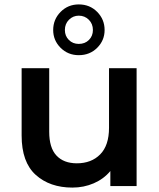

<svg xmlns="http://www.w3.org/2000/svg" viewBox="-20 -843 721 870"><path d="M308 7Q206 7 142 -50.5Q78 -108 78 -229V-534H203V-246Q203 -173 236 -138Q269 -103 328 -103Q394 -103 434 -143.5Q474 -184 474 -264V-534H599V0H480V-68Q450 -32 405 -12.5Q360 7 308 7ZM337 -593Q288 -593 254.5 -626.5Q221 -660 221 -707Q221 -755 254.5 -789Q288 -823 337 -823Q387 -823 420.5 -789Q454 -755 454 -707Q454 -660 420.5 -626.5Q387 -593 337 -593ZM337 -644Q365 -644 383 -662Q401 -680 401 -707Q401 -735 382.5 -753.5Q364 -772 337 -772Q311 -772 292.5 -753.5Q274 -735 274 -707Q274 -680 292 -662Q310 -644 337 -644Z"/></svg>

Font: Montserrat SemiBold
Style: Regular
Weight: 600
Designer: Julieta Ulanovsky
Foundry: Julieta Ulanovsky
Version: Version 9.000; ttfautohint (v1.8.4.7-5d5b)